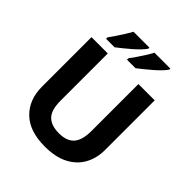

<svg xmlns="http://www.w3.org/2000/svg" viewBox="-251 -1091 1259 1259"><g transform="rotate(45 378.0 -462.0)"><path d="M671 -252Q671 -178 638.5 -118.5Q606 -59 540.5 -24.5Q475 10 375 10Q233 10 159 -62.5Q85 -135 85 -254V-714H236V-277Q236 -189 272 -153Q308 -117 379 -117Q453 -117 486.5 -156Q520 -195 520 -278V-714H671ZM596 -924Q588 -911 569 -891Q550 -871 525 -849Q500 -827 475.5 -807.5Q451 -788 433 -774H354V-787Q368 -806 386 -832Q404 -858 421 -885Q438 -912 449 -934H596ZM402 -924Q394 -911 375 -891Q356 -871 331 -849Q306 -827 281.5 -807.5Q257 -788 239 -774H160V-787Q174 -806 191.5 -832Q209 -858 226 -885Q243 -912 255 -934H402Z"/></g></svg>

Font: Noto Sans Tangsa
Style: Bold
Weight: 700
Version: Version 1.504